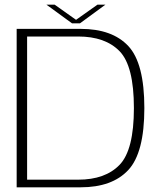

<svg xmlns="http://www.w3.org/2000/svg" viewBox="-20 -798 696 818"><path d="M51 0H323.5Q457.5 0 526.2 -73.2Q595 -146.5 595 -337.5Q595 -529 526.5 -602Q458 -675 323.5 -675H51ZM95.5 -32.5V-642.5H313Q428.5 -642.5 489.5 -579.8Q550.5 -517 550.5 -337.5Q550.5 -159 489.5 -95.8Q428.5 -32.5 313 -32.5ZM287 -698.5H320.5L429 -778H395L304 -713.5L213 -778H178Z"/></svg>

Font: Anybody SemiExpanded ExtraLight
Style: Regular
Weight: 250
Width: 6
Version: Version 1.113;gftools[0.9.25]